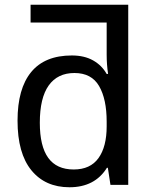

<svg xmlns="http://www.w3.org/2000/svg" viewBox="-20 -780 640 810"><path d="M521 0H446L435 -72H431Q380 10 273 10Q171 10 112.5 -61.5Q54 -133 54 -271Q54 -406 111.5 -476Q169 -546 283 -546Q336 -546 373 -525Q410 -504 430 -468H436Q430 -508 430 -549V-685H109V-760H521ZM430 -267Q430 -362 398 -417Q366 -472 294 -472Q223 -472 185.5 -419.5Q148 -367 148 -262Q148 -163 183.5 -114Q219 -65 291 -65Q361 -65 395.5 -113Q430 -161 430 -247Z"/></svg>

Font: Noto Sans Mono UI
Style: Regular
Weight: 400
Monospace: yes
Designer: Monotype Design team
Foundry: Monotype Imaging Inc.
Version: Version 1.000